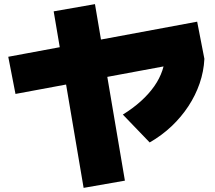

<svg xmlns="http://www.w3.org/2000/svg" viewBox="-20 -825 1040 930"><path d="M55 -370 20 -550 935 -720 970 -540ZM385 85 240 -770 440 -805 585 50ZM575 -270Q625 -301 663 -335.5Q701 -370 727 -407Q753 -444 766.5 -484Q780 -524 780 -565L970 -540Q967 -479 947 -421Q927 -363 892.5 -310.5Q858 -258 811 -213.5Q764 -169 705 -135Z"/></svg>

Font: M PLUS 2 Thin Black
Style: Regular
Weight: 900
Version: Version 1.001